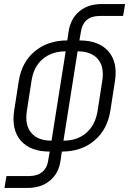

<svg xmlns="http://www.w3.org/2000/svg" viewBox="-20 -750 640 950"><path d="M219 41 226 0Q130 0 83 -54Q36 -108 50 -202L73 -350Q88 -443 152.5 -496.5Q217 -550 313 -550L319 -591Q328 -656 371.5 -693Q415 -730 484 -730H599L589 -671H473Q392 -671 380 -591L373 -550Q469 -550 516 -496.5Q563 -443 549 -350L526 -202Q511 -108 446.5 -54Q382 0 286 0L280 41Q272 106 228 143Q184 180 115 180H2L12 121H126Q165 121 189.5 100.5Q214 80 219 41ZM235 -54 305 -496Q236 -496 191 -457.5Q146 -419 136 -350L113 -202Q102 -132 134.5 -93Q167 -54 235 -54ZM294 -54Q363 -54 407.5 -93Q452 -132 463 -202L486 -350Q497 -419 464.5 -457.5Q432 -496 364 -496Z"/></svg>

Font: JetBrains Mono NL ExtraLight
Style: Italic
Weight: 200
Italic angle: -9°
Monospace: yes
Designer: Philipp Nurullin, Konstantin Bulenkov
Foundry: JetBrains
Version: Version 2.305; ttfautohint (v1.8.4.7-5d5b)